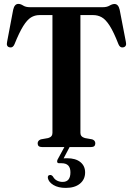

<svg xmlns="http://www.w3.org/2000/svg" viewBox="-20 -736 665 961"><path d="M129.5 -700H495Q515 -700 528.5 -708Q542 -716 553 -716Q572.5 -716 579 -687L610 -526.5Q615.5 -503 597 -499Q581 -495.5 573 -514.5Q549 -576 529 -607.2Q509 -638.5 489.2 -649.5Q469.5 -660.5 446.5 -660.5H382.5V-70.5Q382.5 -51.5 405 -45L441.5 -38.5Q457 -33 457 -18.5Q457 0 436 0H190Q168.5 0 168.5 -18.5Q168.5 -32.5 184.5 -38.5L221 -45Q242.5 -51 242.5 -70.5V-660.5H177.5Q154.5 -660.5 135.2 -648.8Q116 -637 96.2 -605.5Q76.5 -574 52.5 -514.5Q44.5 -495.5 28.5 -499Q10 -502.5 15.5 -526.5L46 -687.5Q52.5 -716.5 72 -716.5Q83 -716.5 96 -708.2Q109 -700 129.5 -700ZM305 -5H331L298.5 56.5Q305.5 56 315.5 56Q358.5 56 382.2 75.2Q406 94.5 406 127Q406 162 380.2 183.2Q354.5 204.5 309 204.5Q271.5 204.5 247.5 190Q223.5 175.5 219.5 155Q218 140.5 230 140Q237.5 138.5 245 147.5Q252.5 161.5 265.5 168Q278.5 174.5 293.5 174.5Q332.5 174.5 332.5 126.5Q332.5 81 288.5 81H276.5Q268.5 81 266.5 75.8Q264.5 70.5 268 63Z"/></svg>

Font: Fraunces 144pt S050 SemiBold
Style: Regular
Weight: 600
Version: Version 1.000; ttfautohint (v1.8.3)